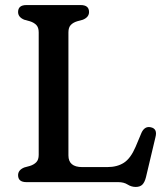

<svg xmlns="http://www.w3.org/2000/svg" viewBox="-20 -720 663 759"><path d="M307.5 -642 285.5 -636Q269 -631 259.8 -621.2Q250.5 -611.5 250.5 -592V-105.5Q250.5 -59.5 305 -59.5H404Q443.5 -59.5 470 -76.8Q496.5 -94 516 -139.5L539.5 -195.5Q552 -222 575.5 -217Q603.5 -211.5 594.5 -177.5L557 -19.5Q552 0.5 542.8 9.8Q533.5 19 516.5 19Q499.5 19 484.5 9.5Q469.5 0 447.5 0H84.5Q51.5 0 51.5 -27.5Q51.5 -48 76 -58L98 -64Q114 -69 123.5 -78.8Q133 -88.5 133 -108V-592Q133 -611.5 123.5 -621.2Q114 -631 98 -636L76 -642Q51.5 -652 51.5 -672.5Q51.5 -700 84.5 -700H299Q332 -700 332 -672.5Q332 -652 307.5 -642Z"/></svg>

Font: Fraunces 9pt SuperSoft
Style: Regular
Weight: 400
Version: Version 1.000;[b76b70a41]